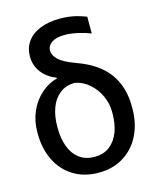

<svg xmlns="http://www.w3.org/2000/svg" viewBox="-113 -817 737 905"><g transform="rotate(-15 256.0 -364.5)"><path d="M265.6 -739.3Q301.3 -739.3 330.8 -733.4Q360.4 -727.5 393.6 -714.8V-632.8Q367.7 -643.1 333.5 -651.1Q299.3 -659.2 267.6 -659.2Q227.1 -659.2 204.8 -644.3Q182.6 -629.4 182.6 -604.5Q182.6 -582.5 205.1 -560.8Q227.5 -539.1 286.1 -517.6Q389.6 -481 438.5 -414.6Q487.3 -348.1 487.3 -251V-242.2Q487.3 -170.4 459.5 -113.3Q431.6 -56.2 379.4 -23.2Q327.1 9.8 256.8 9.8Q185.5 9.8 133.1 -22.9Q80.6 -55.7 53 -113Q25.4 -170.4 25.4 -242.2V-251Q25.4 -305.2 46.1 -351.3Q66.9 -397.5 102.5 -428.7Q138.2 -460 180.7 -470.7V-473.6Q135.3 -491.7 109.6 -525.1Q84 -558.6 84 -603.5Q84 -644.5 105.7 -675Q127.4 -705.6 168.5 -722.4Q209.5 -739.3 265.6 -739.3ZM256.8 -67.4Q301.3 -67.4 331.3 -90.8Q361.3 -114.3 376 -153.8Q390.6 -193.4 390.6 -242.2V-252Q390.6 -291 373.8 -328.6Q356.9 -366.2 326.4 -393.6Q295.9 -420.9 256.8 -428.7Q212.4 -428.7 182.4 -405Q152.3 -381.3 137.7 -341.3Q123 -301.3 123 -252V-242.2Q123 -192.9 137.5 -153.3Q151.9 -113.8 182.1 -90.6Q212.4 -67.4 256.8 -67.4Z"/></g></svg>

Font: Pretendard JP
Style: Regular
Weight: 400
Designer: Base glyphs from Inter by Rasmus Andersson; Hangeul glyphs from Noto Sans CJK(Source Han Sans) by Jang Soo-young and Kan
Foundry: Kil Hyung-jin
Version: Version 1.309